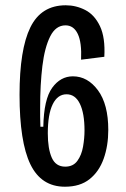

<svg xmlns="http://www.w3.org/2000/svg" viewBox="-20 -693 478 727"><path d="M226 14Q136 14 95 -71Q54 -156 54 -334Q54 -506 95 -589.5Q136 -673 229 -673Q268 -673 303 -655Q338 -637 358.5 -594Q379 -551 375 -478L287 -467Q290 -532 274.5 -564.5Q259 -597 228 -597Q191 -597 170 -555Q149 -513 140.5 -443Q132 -373 132 -286Q132 -271 132 -251Q132 -231 133 -213H144Q146 -317 177.5 -360.5Q209 -404 256 -404Q312 -404 351 -351Q390 -298 390 -201Q390 -141 372.5 -92Q355 -43 319 -14.5Q283 14 226 14ZM227 -62Q257 -62 273 -84Q289 -106 294.5 -138Q300 -170 300 -199Q300 -264 282.5 -300Q265 -336 232 -336Q198 -336 179.5 -298Q161 -260 161 -188Q161 -130 176 -96Q191 -62 227 -62Z"/></svg>

Font: Bricolage Grotesque 12pt Condensed
Style: Regular
Weight: 400
Width: 3
Designer: Mathieu Triay
Foundry: Atelier Triay
Version: Version 1.001; ttfautohint (v1.8.4.7-5d5b);gftools[0.9.33.de